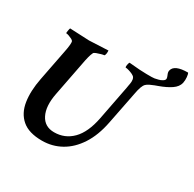

<svg xmlns="http://www.w3.org/2000/svg" viewBox="-167 -944 1133 1123"><g transform="rotate(30 400.0 -382.0)"><path d="M680.7 -612.3Q674.8 -610.4 660.6 -605Q646.5 -599.6 632.3 -592.8Q618.2 -585.9 610.4 -578.1Q593.8 -561.5 584 -506.8L540 -284.2Q521.5 -189.5 479.5 -125Q437.5 -60.5 378.9 -27.8Q320.3 4.9 251 4.9Q162.1 4.9 115.7 -35.2Q69.3 -75.2 58.6 -145Q47.9 -214.8 65.4 -303.7L105.5 -509.8Q112.3 -543 113.8 -562Q115.2 -581.1 113.3 -585.9Q111.3 -591.8 101.1 -597.2Q90.8 -602.5 79.6 -606.4Q68.4 -610.4 61.5 -610.4Q58.6 -610.4 61.5 -627Q64.5 -644.5 66.4 -646.5L197.3 -640.6Q213.9 -640.6 325.2 -646.5V-628.9Q322.3 -610.4 317.4 -610.4Q312.5 -610.4 297.9 -606.4Q283.2 -602.5 269.5 -597.2Q255.9 -591.8 253.9 -586.9Q247.1 -573.2 241.7 -552.2Q236.3 -531.2 231.4 -503.9L186.5 -272.5Q168.9 -182.6 196.3 -127.9Q223.6 -73.2 288.1 -73.2Q360.4 -73.2 410.6 -124Q460.9 -174.8 481.4 -279.3L526.4 -511.7Q528.3 -522.5 529.3 -529.3Q530.3 -536.1 531.2 -539.1L533.2 -554.7Q534.2 -571.3 528.3 -582Q524.4 -589.8 511.2 -596.2Q498 -602.5 484.4 -606.4Q470.7 -610.4 462.9 -610.4Q460 -611.3 460.4 -619.6Q460.9 -627.9 463.4 -636.7Q465.8 -645.5 467.8 -646.5Q508.8 -642.6 538.1 -640.6Q567.4 -638.7 585.9 -638.7Q610.4 -638.7 621.1 -638.7Q631.8 -638.7 640.1 -640.1Q648.4 -641.6 664.1 -645.5Q676.8 -648.4 689.5 -656.2Q702.1 -664.1 702.1 -673.8Q702.1 -681.6 696.3 -694.3Q688.5 -710.9 691.4 -722.7Q701.2 -767.6 793 -767.6Q797.9 -760.7 799.8 -740.7Q801.8 -720.7 797.9 -701.2Q791 -671.9 760.3 -650.9Q729.5 -629.9 680.7 -612.3Z"/></g></svg>

Font: Crimson Text
Style: Bold Italic
Weight: 700
Italic angle: -11°
Designer: Sebastian Kosch
Foundry: Sebastian Kosch
Version: Version 1.100; ttfautohint (v1.8.4)